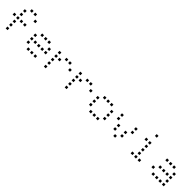

<svg xmlns="http://www.w3.org/2000/svg" viewBox="444 -2306 3912 3912"><g transform="rotate(45 2400.0 -350.0)"><path d="M224.8 -676.2Q223.8 -676.2 223.8 -676.2Q223.8 -676.2 223.8 -675.2V-624.8Q223.8 -623.8 223.8 -623.8Q223.8 -623.8 224.8 -623.8H275.2Q276.2 -623.8 276.2 -623.8Q276.2 -623.8 276.2 -624.8V-675.2Q276.2 -676.2 276.2 -676.2Q276.2 -676.2 275.2 -676.2ZM324.8 -676.2Q323.8 -676.2 323.8 -676.2Q323.8 -676.2 323.8 -675.2V-624.8Q323.8 -623.8 323.8 -623.8Q323.8 -623.8 324.8 -623.8H375.2Q376.2 -623.8 376.2 -623.8Q376.2 -623.8 376.2 -624.8V-675.2Q376.2 -676.2 376.2 -676.2Q376.2 -676.2 375.2 -676.2ZM124.8 -576.2Q123.8 -576.2 123.8 -576.2Q123.8 -576.2 123.8 -575.2V-524.8Q123.8 -523.8 123.8 -523.8Q123.8 -523.8 124.8 -523.8H175.2Q176.2 -523.8 176.2 -523.8Q176.2 -523.8 176.2 -524.8V-575.2Q176.2 -576.2 176.2 -576.2Q176.2 -576.2 175.2 -576.2ZM424.8 -576.2Q423.8 -576.2 423.8 -576.2Q423.8 -576.2 423.8 -575.2V-524.8Q423.8 -523.8 423.8 -523.8Q423.8 -523.8 424.8 -523.8H475.2Q476.2 -523.8 476.2 -523.8Q476.2 -523.8 476.2 -524.8V-575.2Q476.2 -576.2 476.2 -576.2Q476.2 -576.2 475.2 -576.2ZM124.8 -476.2Q123.8 -476.2 123.8 -476.2Q123.8 -476.2 123.8 -475.2V-424.8Q123.8 -423.8 123.8 -423.8Q123.8 -423.8 124.8 -423.8H175.2Q176.2 -423.8 176.2 -423.8Q176.2 -423.8 176.2 -424.8V-475.2Q176.2 -476.2 176.2 -476.2Q176.2 -476.2 175.2 -476.2ZM24.8 -376.2Q23.8 -376.2 23.8 -376.2Q23.8 -376.2 23.8 -375.2V-324.8Q23.8 -323.8 23.8 -323.8Q23.8 -323.8 24.8 -323.8H75.2Q76.2 -323.8 76.2 -323.8Q76.2 -323.8 76.2 -324.8V-375.2Q76.2 -376.2 76.2 -376.2Q76.2 -376.2 75.2 -376.2ZM124.8 -376.2Q123.8 -376.2 123.8 -376.2Q123.8 -376.2 123.8 -375.2V-324.8Q123.8 -323.8 123.8 -323.8Q123.8 -323.8 124.8 -323.8H175.2Q176.2 -323.8 176.2 -323.8Q176.2 -323.8 176.2 -324.8V-375.2Q176.2 -376.2 176.2 -376.2Q176.2 -376.2 175.2 -376.2ZM224.8 -376.2Q223.8 -376.2 223.8 -376.2Q223.8 -376.2 223.8 -375.2V-324.8Q223.8 -323.8 223.8 -323.8Q223.8 -323.8 224.8 -323.8H275.2Q276.2 -323.8 276.2 -323.8Q276.2 -323.8 276.2 -324.8V-375.2Q276.2 -376.2 276.2 -376.2Q276.2 -376.2 275.2 -376.2ZM324.8 -376.2Q323.8 -376.2 323.8 -376.2Q323.8 -376.2 323.8 -375.2V-324.8Q323.8 -323.8 323.8 -323.8Q323.8 -323.8 324.8 -323.8H375.2Q376.2 -323.8 376.2 -323.8Q376.2 -323.8 376.2 -324.8V-375.2Q376.2 -376.2 376.2 -376.2Q376.2 -376.2 375.2 -376.2ZM124.8 -276.2Q123.8 -276.2 123.8 -276.2Q123.8 -276.2 123.8 -275.2V-224.8Q123.8 -223.8 123.8 -223.8Q123.8 -223.8 124.8 -223.8H175.2Q176.2 -223.8 176.2 -223.8Q176.2 -223.8 176.2 -224.8V-275.2Q176.2 -276.2 176.2 -276.2Q176.2 -276.2 175.2 -276.2ZM124.8 -176.2Q123.8 -176.2 123.8 -176.2Q123.8 -176.2 123.8 -175.2V-124.8Q123.8 -123.8 123.8 -123.8Q123.8 -123.8 124.8 -123.8H175.2Q176.2 -123.8 176.2 -123.8Q176.2 -123.8 176.2 -124.8V-175.2Q176.2 -176.2 176.2 -176.2Q176.2 -176.2 175.2 -176.2ZM124.8 -76.2Q123.8 -76.2 123.8 -76.2Q123.8 -76.2 123.8 -75.2V-24.8Q123.8 -23.8 123.8 -23.8Q123.8 -23.8 124.8 -23.8H175.2Q176.2 -23.8 176.2 -23.8Q176.2 -23.8 176.2 -24.8V-75.2Q176.2 -76.2 176.2 -76.2Q176.2 -76.2 175.2 -76.2Z M724.8 -476.2Q723.8 -476.2 723.8 -476.2Q723.8 -476.2 723.8 -475.2V-424.8Q723.8 -423.8 723.8 -423.8Q723.8 -423.8 724.8 -423.8H775.2Q776.2 -423.8 776.2 -423.8Q776.2 -423.8 776.2 -424.8V-475.2Q776.2 -476.2 776.2 -476.2Q776.2 -476.2 775.2 -476.2ZM824.8 -476.2Q823.8 -476.2 823.8 -476.2Q823.8 -476.2 823.8 -475.2V-424.8Q823.8 -423.8 823.8 -423.8Q823.8 -423.8 824.8 -423.8H875.2Q876.2 -423.8 876.2 -423.8Q876.2 -423.8 876.2 -424.8V-475.2Q876.2 -476.2 876.2 -476.2Q876.2 -476.2 875.2 -476.2ZM924.8 -476.2Q923.8 -476.2 923.8 -476.2Q923.8 -476.2 923.8 -475.2V-424.8Q923.8 -423.8 923.8 -423.8Q923.8 -423.8 924.8 -423.8H975.2Q976.2 -423.8 976.2 -423.8Q976.2 -423.8 976.2 -424.8V-475.2Q976.2 -476.2 976.2 -476.2Q976.2 -476.2 975.2 -476.2ZM624.8 -376.2Q623.8 -376.2 623.8 -376.2Q623.8 -376.2 623.8 -375.2V-324.8Q623.8 -323.8 623.8 -323.8Q623.8 -323.8 624.8 -323.8H675.2Q676.2 -323.8 676.2 -323.8Q676.2 -323.8 676.2 -324.8V-375.2Q676.2 -376.2 676.2 -376.2Q676.2 -376.2 675.2 -376.2ZM1024.8 -376.2Q1023.8 -376.2 1023.8 -376.2Q1023.8 -376.2 1023.8 -375.2V-324.8Q1023.8 -323.8 1023.8 -323.8Q1023.8 -323.8 1024.8 -323.8H1075.2Q1076.2 -323.8 1076.2 -323.8Q1076.2 -323.8 1076.2 -324.8V-375.2Q1076.2 -376.2 1076.2 -376.2Q1076.2 -376.2 1075.2 -376.2ZM624.8 -276.2Q623.8 -276.2 623.8 -276.2Q623.8 -276.2 623.8 -275.2V-224.8Q623.8 -223.8 623.8 -223.8Q623.8 -223.8 624.8 -223.8H675.2Q676.2 -223.8 676.2 -223.8Q676.2 -223.8 676.2 -224.8V-275.2Q676.2 -276.2 676.2 -276.2Q676.2 -276.2 675.2 -276.2ZM724.8 -276.2Q723.8 -276.2 723.8 -276.2Q723.8 -276.2 723.8 -275.2V-224.8Q723.8 -223.8 723.8 -223.8Q723.8 -223.8 724.8 -223.8H775.2Q776.2 -223.8 776.2 -223.8Q776.2 -223.8 776.2 -224.8V-275.2Q776.2 -276.2 776.2 -276.2Q776.2 -276.2 775.2 -276.2ZM824.8 -276.2Q823.8 -276.2 823.8 -276.2Q823.8 -276.2 823.8 -275.2V-224.8Q823.8 -223.8 823.8 -223.8Q823.8 -223.8 824.8 -223.8H875.2Q876.2 -223.8 876.2 -223.8Q876.2 -223.8 876.2 -224.8V-275.2Q876.2 -276.2 876.2 -276.2Q876.2 -276.2 875.2 -276.2ZM924.8 -276.2Q923.8 -276.2 923.8 -276.2Q923.8 -276.2 923.8 -275.2V-224.8Q923.8 -223.8 923.8 -223.8Q923.8 -223.8 924.8 -223.8H975.2Q976.2 -223.8 976.2 -223.8Q976.2 -223.8 976.2 -224.8V-275.2Q976.2 -276.2 976.2 -276.2Q976.2 -276.2 975.2 -276.2ZM1024.8 -276.2Q1023.8 -276.2 1023.8 -276.2Q1023.8 -276.2 1023.8 -275.2V-224.8Q1023.8 -223.8 1023.8 -223.8Q1023.8 -223.8 1024.8 -223.8H1075.2Q1076.2 -223.8 1076.2 -223.8Q1076.2 -223.8 1076.2 -224.8V-275.2Q1076.2 -276.2 1076.2 -276.2Q1076.2 -276.2 1075.2 -276.2ZM624.8 -176.2Q623.8 -176.2 623.8 -176.2Q623.8 -176.2 623.8 -175.2V-124.8Q623.8 -123.8 623.8 -123.8Q623.8 -123.8 624.8 -123.8H675.2Q676.2 -123.8 676.2 -123.8Q676.2 -123.8 676.2 -124.8V-175.2Q676.2 -176.2 676.2 -176.2Q676.2 -176.2 675.2 -176.2ZM724.8 -76.2Q723.8 -76.2 723.8 -76.2Q723.8 -76.2 723.8 -75.2V-24.8Q723.8 -23.8 723.8 -23.8Q723.8 -23.8 724.8 -23.8H775.2Q776.2 -23.8 776.2 -23.8Q776.2 -23.8 776.2 -24.8V-75.2Q776.2 -76.2 776.2 -76.2Q776.2 -76.2 775.2 -76.2ZM824.8 -76.2Q823.8 -76.2 823.8 -76.2Q823.8 -76.2 823.8 -75.2V-24.8Q823.8 -23.8 823.8 -23.8Q823.8 -23.8 824.8 -23.8H875.2Q876.2 -23.8 876.2 -23.8Q876.2 -23.8 876.2 -24.8V-75.2Q876.2 -76.2 876.2 -76.2Q876.2 -76.2 875.2 -76.2ZM924.8 -76.2Q923.8 -76.2 923.8 -76.2Q923.8 -76.2 923.8 -75.2V-24.8Q923.8 -23.8 923.8 -23.8Q923.8 -23.8 924.8 -23.8H975.2Q976.2 -23.8 976.2 -23.8Q976.2 -23.8 976.2 -24.8V-75.2Q976.2 -76.2 976.2 -76.2Q976.2 -76.2 975.2 -76.2Z M1224.8 -476.2Q1223.8 -476.2 1223.8 -476.2Q1223.8 -476.2 1223.8 -475.2V-424.8Q1223.8 -423.8 1223.8 -423.8Q1223.8 -423.8 1224.8 -423.8H1275.2Q1276.2 -423.8 1276.2 -423.8Q1276.2 -423.8 1276.2 -424.8V-475.2Q1276.2 -476.2 1276.2 -476.2Q1276.2 -476.2 1275.2 -476.2ZM1424.8 -476.2Q1423.8 -476.2 1423.8 -476.2Q1423.8 -476.2 1423.8 -475.2V-424.8Q1423.8 -423.8 1423.8 -423.8Q1423.8 -423.8 1424.8 -423.8H1475.2Q1476.2 -423.8 1476.2 -423.8Q1476.2 -423.8 1476.2 -424.8V-475.2Q1476.2 -476.2 1476.2 -476.2Q1476.2 -476.2 1475.2 -476.2ZM1524.8 -476.2Q1523.8 -476.2 1523.8 -476.2Q1523.8 -476.2 1523.8 -475.2V-424.8Q1523.8 -423.8 1523.8 -423.8Q1523.8 -423.8 1524.8 -423.8H1575.2Q1576.2 -423.8 1576.2 -423.8Q1576.2 -423.8 1576.2 -424.8V-475.2Q1576.2 -476.2 1576.2 -476.2Q1576.2 -476.2 1575.2 -476.2ZM1224.8 -376.2Q1223.8 -376.2 1223.8 -376.2Q1223.8 -376.2 1223.8 -375.2V-324.8Q1223.8 -323.8 1223.8 -323.8Q1223.8 -323.8 1224.8 -323.8H1275.2Q1276.2 -323.8 1276.2 -323.8Q1276.2 -323.8 1276.2 -324.8V-375.2Q1276.2 -376.2 1276.2 -376.2Q1276.2 -376.2 1275.2 -376.2ZM1324.8 -376.2Q1323.8 -376.2 1323.8 -376.2Q1323.8 -376.2 1323.8 -375.2V-324.8Q1323.8 -323.8 1323.8 -323.8Q1323.8 -323.8 1324.8 -323.8H1375.2Q1376.2 -323.8 1376.2 -323.8Q1376.2 -323.8 1376.2 -324.8V-375.2Q1376.2 -376.2 1376.2 -376.2Q1376.2 -376.2 1375.2 -376.2ZM1624.8 -376.2Q1623.8 -376.2 1623.8 -376.2Q1623.8 -376.2 1623.8 -375.2V-324.8Q1623.8 -323.8 1623.8 -323.8Q1623.8 -323.8 1624.8 -323.8H1675.2Q1676.2 -323.8 1676.2 -323.8Q1676.2 -323.8 1676.2 -324.8V-375.2Q1676.2 -376.2 1676.2 -376.2Q1676.2 -376.2 1675.2 -376.2ZM1224.8 -276.2Q1223.8 -276.2 1223.8 -276.2Q1223.8 -276.2 1223.8 -275.2V-224.8Q1223.8 -223.8 1223.8 -223.8Q1223.8 -223.8 1224.8 -223.8H1275.2Q1276.2 -223.8 1276.2 -223.8Q1276.2 -223.8 1276.2 -224.8V-275.2Q1276.2 -276.2 1276.2 -276.2Q1276.2 -276.2 1275.2 -276.2ZM1224.8 -176.2Q1223.8 -176.2 1223.8 -176.2Q1223.8 -176.2 1223.8 -175.2V-124.8Q1223.8 -123.8 1223.8 -123.8Q1223.8 -123.8 1224.8 -123.8H1275.2Q1276.2 -123.8 1276.2 -123.8Q1276.2 -123.8 1276.2 -124.8V-175.2Q1276.2 -176.2 1276.2 -176.2Q1276.2 -176.2 1275.2 -176.2ZM1224.8 -76.2Q1223.8 -76.2 1223.8 -76.2Q1223.8 -76.2 1223.8 -75.2V-24.8Q1223.8 -23.8 1223.8 -23.8Q1223.8 -23.8 1224.8 -23.8H1275.2Q1276.2 -23.8 1276.2 -23.8Q1276.2 -23.8 1276.2 -24.8V-75.2Q1276.2 -76.2 1276.2 -76.2Q1276.2 -76.2 1275.2 -76.2Z M1824.8 -476.2Q1823.8 -476.2 1823.8 -476.2Q1823.8 -476.2 1823.8 -475.2V-424.8Q1823.8 -423.8 1823.8 -423.8Q1823.8 -423.8 1824.8 -423.8H1875.2Q1876.2 -423.8 1876.2 -423.8Q1876.2 -423.8 1876.2 -424.8V-475.2Q1876.2 -476.2 1876.2 -476.2Q1876.2 -476.2 1875.2 -476.2ZM2024.8 -476.2Q2023.8 -476.2 2023.8 -476.2Q2023.8 -476.2 2023.8 -475.2V-424.8Q2023.8 -423.8 2023.8 -423.8Q2023.8 -423.8 2024.8 -423.8H2075.2Q2076.2 -423.8 2076.2 -423.8Q2076.2 -423.8 2076.2 -424.8V-475.2Q2076.2 -476.2 2076.2 -476.2Q2076.2 -476.2 2075.2 -476.2ZM2124.8 -476.2Q2123.8 -476.2 2123.8 -476.2Q2123.8 -476.2 2123.8 -475.2V-424.8Q2123.8 -423.8 2123.8 -423.8Q2123.8 -423.8 2124.8 -423.8H2175.2Q2176.2 -423.8 2176.2 -423.8Q2176.2 -423.8 2176.2 -424.8V-475.2Q2176.2 -476.2 2176.2 -476.2Q2176.2 -476.2 2175.2 -476.2ZM1824.8 -376.2Q1823.8 -376.2 1823.8 -376.2Q1823.8 -376.2 1823.8 -375.2V-324.8Q1823.8 -323.8 1823.8 -323.8Q1823.8 -323.8 1824.8 -323.8H1875.2Q1876.2 -323.8 1876.2 -323.8Q1876.2 -323.8 1876.2 -324.8V-375.2Q1876.2 -376.2 1876.2 -376.2Q1876.2 -376.2 1875.2 -376.2ZM1924.8 -376.2Q1923.8 -376.2 1923.8 -376.2Q1923.8 -376.2 1923.8 -375.2V-324.8Q1923.8 -323.8 1923.8 -323.8Q1923.8 -323.8 1924.8 -323.8H1975.2Q1976.2 -323.8 1976.2 -323.8Q1976.2 -323.8 1976.2 -324.8V-375.2Q1976.2 -376.2 1976.2 -376.2Q1976.2 -376.2 1975.2 -376.2ZM2224.8 -376.2Q2223.8 -376.2 2223.8 -376.2Q2223.8 -376.2 2223.8 -375.2V-324.8Q2223.8 -323.8 2223.8 -323.8Q2223.8 -323.8 2224.8 -323.8H2275.2Q2276.2 -323.8 2276.2 -323.8Q2276.2 -323.8 2276.2 -324.8V-375.2Q2276.2 -376.2 2276.2 -376.2Q2276.2 -376.2 2275.2 -376.2ZM1824.8 -276.2Q1823.8 -276.2 1823.8 -276.2Q1823.8 -276.2 1823.8 -275.2V-224.8Q1823.8 -223.8 1823.8 -223.8Q1823.8 -223.8 1824.8 -223.8H1875.2Q1876.2 -223.8 1876.2 -223.8Q1876.2 -223.8 1876.2 -224.8V-275.2Q1876.2 -276.2 1876.2 -276.2Q1876.2 -276.2 1875.2 -276.2ZM1824.8 -176.2Q1823.8 -176.2 1823.8 -176.2Q1823.8 -176.2 1823.8 -175.2V-124.8Q1823.8 -123.8 1823.8 -123.8Q1823.8 -123.8 1824.8 -123.8H1875.2Q1876.2 -123.8 1876.2 -123.8Q1876.2 -123.8 1876.2 -124.8V-175.2Q1876.2 -176.2 1876.2 -176.2Q1876.2 -176.2 1875.2 -176.2ZM1824.8 -76.2Q1823.8 -76.2 1823.8 -76.2Q1823.8 -76.2 1823.8 -75.2V-24.8Q1823.8 -23.8 1823.8 -23.8Q1823.8 -23.8 1824.8 -23.8H1875.2Q1876.2 -23.8 1876.2 -23.8Q1876.2 -23.8 1876.2 -24.8V-75.2Q1876.2 -76.2 1876.2 -76.2Q1876.2 -76.2 1875.2 -76.2Z M2524.8 -476.2Q2523.8 -476.2 2523.8 -476.2Q2523.8 -476.2 2523.8 -475.2V-424.8Q2523.8 -423.8 2523.8 -423.8Q2523.8 -423.8 2524.8 -423.8H2575.2Q2576.2 -423.8 2576.2 -423.8Q2576.2 -423.8 2576.2 -424.8V-475.2Q2576.2 -476.2 2576.2 -476.2Q2576.2 -476.2 2575.2 -476.2ZM2624.8 -476.2Q2623.8 -476.2 2623.8 -476.2Q2623.8 -476.2 2623.8 -475.2V-424.8Q2623.8 -423.8 2623.8 -423.8Q2623.8 -423.8 2624.8 -423.8H2675.2Q2676.2 -423.8 2676.2 -423.8Q2676.2 -423.8 2676.2 -424.8V-475.2Q2676.2 -476.2 2676.2 -476.2Q2676.2 -476.2 2675.2 -476.2ZM2724.8 -476.2Q2723.8 -476.2 2723.8 -476.2Q2723.8 -476.2 2723.8 -475.2V-424.8Q2723.8 -423.8 2723.8 -423.8Q2723.8 -423.8 2724.8 -423.8H2775.2Q2776.2 -423.8 2776.2 -423.8Q2776.2 -423.8 2776.2 -424.8V-475.2Q2776.2 -476.2 2776.2 -476.2Q2776.2 -476.2 2775.2 -476.2ZM2424.8 -376.2Q2423.8 -376.2 2423.8 -376.2Q2423.8 -376.2 2423.8 -375.2V-324.8Q2423.8 -323.8 2423.8 -323.8Q2423.8 -323.8 2424.8 -323.8H2475.2Q2476.2 -323.8 2476.2 -323.8Q2476.2 -323.8 2476.2 -324.8V-375.2Q2476.2 -376.2 2476.2 -376.2Q2476.2 -376.2 2475.2 -376.2ZM2824.8 -376.2Q2823.8 -376.2 2823.8 -376.2Q2823.8 -376.2 2823.8 -375.2V-324.8Q2823.8 -323.8 2823.8 -323.8Q2823.8 -323.8 2824.8 -323.8H2875.2Q2876.2 -323.8 2876.2 -323.8Q2876.2 -323.8 2876.2 -324.8V-375.2Q2876.2 -376.2 2876.2 -376.2Q2876.2 -376.2 2875.2 -376.2ZM2424.8 -276.2Q2423.8 -276.2 2423.8 -276.2Q2423.8 -276.2 2423.8 -275.2V-224.8Q2423.8 -223.8 2423.8 -223.8Q2423.8 -223.8 2424.8 -223.8H2475.2Q2476.2 -223.8 2476.2 -223.8Q2476.2 -223.8 2476.2 -224.8V-275.2Q2476.2 -276.2 2476.2 -276.2Q2476.2 -276.2 2475.2 -276.2ZM2824.8 -276.2Q2823.8 -276.2 2823.8 -276.2Q2823.8 -276.2 2823.8 -275.2V-224.8Q2823.8 -223.8 2823.8 -223.8Q2823.8 -223.8 2824.8 -223.8H2875.2Q2876.2 -223.8 2876.2 -223.8Q2876.2 -223.8 2876.2 -224.8V-275.2Q2876.2 -276.2 2876.2 -276.2Q2876.2 -276.2 2875.2 -276.2ZM2424.8 -176.2Q2423.8 -176.2 2423.8 -176.2Q2423.8 -176.2 2423.8 -175.2V-124.8Q2423.8 -123.8 2423.8 -123.8Q2423.8 -123.8 2424.8 -123.8H2475.2Q2476.2 -123.8 2476.2 -123.8Q2476.2 -123.8 2476.2 -124.8V-175.2Q2476.2 -176.2 2476.2 -176.2Q2476.2 -176.2 2475.2 -176.2ZM2824.8 -176.2Q2823.8 -176.2 2823.8 -176.2Q2823.8 -176.2 2823.8 -175.2V-124.8Q2823.8 -123.8 2823.8 -123.8Q2823.8 -123.8 2824.8 -123.8H2875.2Q2876.2 -123.8 2876.2 -123.8Q2876.2 -123.8 2876.2 -124.8V-175.2Q2876.2 -176.2 2876.2 -176.2Q2876.2 -176.2 2875.2 -176.2ZM2524.8 -76.2Q2523.8 -76.2 2523.8 -76.2Q2523.8 -76.2 2523.8 -75.2V-24.8Q2523.8 -23.8 2523.8 -23.8Q2523.8 -23.8 2524.8 -23.8H2575.2Q2576.2 -23.8 2576.2 -23.8Q2576.2 -23.8 2576.2 -24.8V-75.2Q2576.2 -76.2 2576.2 -76.2Q2576.2 -76.2 2575.2 -76.2ZM2624.8 -76.2Q2623.8 -76.2 2623.8 -76.2Q2623.8 -76.2 2623.8 -75.2V-24.8Q2623.8 -23.8 2623.8 -23.8Q2623.8 -23.8 2624.8 -23.8H2675.2Q2676.2 -23.8 2676.2 -23.8Q2676.2 -23.8 2676.2 -24.8V-75.2Q2676.2 -76.2 2676.2 -76.2Q2676.2 -76.2 2675.2 -76.2ZM2724.8 -76.2Q2723.8 -76.2 2723.8 -76.2Q2723.8 -76.2 2723.8 -75.2V-24.8Q2723.8 -23.8 2723.8 -23.8Q2723.8 -23.8 2724.8 -23.8H2775.2Q2776.2 -23.8 2776.2 -23.8Q2776.2 -23.8 2776.2 -24.8V-75.2Q2776.2 -76.2 2776.2 -76.2Q2776.2 -76.2 2775.2 -76.2Z M3024.8 -476.2Q3023.8 -476.2 3023.8 -476.2Q3023.8 -476.2 3023.8 -475.2V-424.8Q3023.8 -423.8 3023.8 -423.8Q3023.8 -423.8 3024.8 -423.8H3075.2Q3076.2 -423.8 3076.2 -423.8Q3076.2 -423.8 3076.2 -424.8V-475.2Q3076.2 -476.2 3076.2 -476.2Q3076.2 -476.2 3075.2 -476.2ZM3424.8 -476.2Q3423.8 -476.2 3423.8 -476.2Q3423.8 -476.2 3423.8 -475.2V-424.8Q3423.8 -423.8 3423.8 -423.8Q3423.8 -423.8 3424.8 -423.8H3475.2Q3476.2 -423.8 3476.2 -423.8Q3476.2 -423.8 3476.2 -424.8V-475.2Q3476.2 -476.2 3476.2 -476.2Q3476.2 -476.2 3475.2 -476.2ZM3024.8 -376.2Q3023.8 -376.2 3023.8 -376.2Q3023.8 -376.2 3023.8 -375.2V-324.8Q3023.8 -323.8 3023.8 -323.8Q3023.8 -323.8 3024.8 -323.8H3075.2Q3076.2 -323.8 3076.2 -323.8Q3076.2 -323.8 3076.2 -324.8V-375.2Q3076.2 -376.2 3076.2 -376.2Q3076.2 -376.2 3075.2 -376.2ZM3424.8 -376.2Q3423.8 -376.2 3423.8 -376.2Q3423.8 -376.2 3423.8 -375.2V-324.8Q3423.8 -323.8 3423.8 -323.8Q3423.8 -323.8 3424.8 -323.8H3475.2Q3476.2 -323.8 3476.2 -323.8Q3476.2 -323.8 3476.2 -324.8V-375.2Q3476.2 -376.2 3476.2 -376.2Q3476.2 -376.2 3475.2 -376.2ZM3124.8 -276.2Q3123.8 -276.2 3123.8 -276.2Q3123.8 -276.2 3123.8 -275.2V-224.8Q3123.8 -223.8 3123.8 -223.8Q3123.8 -223.8 3124.8 -223.8H3175.2Q3176.2 -223.8 3176.2 -223.8Q3176.2 -223.8 3176.2 -224.8V-275.2Q3176.2 -276.2 3176.2 -276.2Q3176.2 -276.2 3175.2 -276.2ZM3324.8 -276.2Q3323.8 -276.2 3323.8 -276.2Q3323.8 -276.2 3323.8 -275.2V-224.8Q3323.8 -223.8 3323.8 -223.8Q3323.8 -223.8 3324.8 -223.8H3375.2Q3376.2 -223.8 3376.2 -223.8Q3376.2 -223.8 3376.2 -224.8V-275.2Q3376.2 -276.2 3376.2 -276.2Q3376.2 -276.2 3375.2 -276.2ZM3124.8 -176.2Q3123.8 -176.2 3123.8 -176.2Q3123.8 -176.2 3123.8 -175.2V-124.8Q3123.8 -123.8 3123.8 -123.8Q3123.8 -123.8 3124.8 -123.8H3175.2Q3176.2 -123.8 3176.2 -123.8Q3176.2 -123.8 3176.2 -124.8V-175.2Q3176.2 -176.2 3176.2 -176.2Q3176.2 -176.2 3175.2 -176.2ZM3324.8 -176.2Q3323.8 -176.2 3323.8 -176.2Q3323.8 -176.2 3323.8 -175.2V-124.8Q3323.8 -123.8 3323.8 -123.8Q3323.8 -123.8 3324.8 -123.8H3375.2Q3376.2 -123.8 3376.2 -123.8Q3376.2 -123.8 3376.2 -124.8V-175.2Q3376.2 -176.2 3376.2 -176.2Q3376.2 -176.2 3375.2 -176.2ZM3224.8 -76.2Q3223.8 -76.2 3223.8 -76.2Q3223.8 -76.2 3223.8 -75.2V-24.8Q3223.8 -23.8 3223.8 -23.8Q3223.8 -23.8 3224.8 -23.8H3275.2Q3276.2 -23.8 3276.2 -23.8Q3276.2 -23.8 3276.2 -24.8V-75.2Q3276.2 -76.2 3276.2 -76.2Q3276.2 -76.2 3275.2 -76.2Z M3824.8 -676.2Q3823.8 -676.2 3823.8 -676.2Q3823.8 -676.2 3823.8 -675.2V-624.8Q3823.8 -623.8 3823.8 -623.8Q3823.8 -623.8 3824.8 -623.8H3875.2Q3876.2 -623.8 3876.2 -623.8Q3876.2 -623.8 3876.2 -624.8V-675.2Q3876.2 -676.2 3876.2 -676.2Q3876.2 -676.2 3875.2 -676.2ZM3724.8 -476.2Q3723.8 -476.2 3723.8 -476.2Q3723.8 -476.2 3723.8 -475.2V-424.8Q3723.8 -423.8 3723.8 -423.8Q3723.8 -423.8 3724.8 -423.8H3775.2Q3776.2 -423.8 3776.2 -423.8Q3776.2 -423.8 3776.2 -424.8V-475.2Q3776.2 -476.2 3776.2 -476.2Q3776.2 -476.2 3775.2 -476.2ZM3824.8 -476.2Q3823.8 -476.2 3823.8 -476.2Q3823.8 -476.2 3823.8 -475.2V-424.8Q3823.8 -423.8 3823.8 -423.8Q3823.8 -423.8 3824.8 -423.8H3875.2Q3876.2 -423.8 3876.2 -423.8Q3876.2 -423.8 3876.2 -424.8V-475.2Q3876.2 -476.2 3876.2 -476.2Q3876.2 -476.2 3875.2 -476.2ZM3824.8 -376.2Q3823.8 -376.2 3823.8 -376.2Q3823.8 -376.2 3823.8 -375.2V-324.8Q3823.8 -323.8 3823.8 -323.8Q3823.8 -323.8 3824.8 -323.8H3875.2Q3876.2 -323.8 3876.2 -323.8Q3876.2 -323.8 3876.2 -324.8V-375.2Q3876.2 -376.2 3876.2 -376.2Q3876.2 -376.2 3875.2 -376.2ZM3824.8 -276.2Q3823.8 -276.2 3823.8 -276.2Q3823.8 -276.2 3823.8 -275.2V-224.8Q3823.8 -223.8 3823.8 -223.8Q3823.8 -223.8 3824.8 -223.8H3875.2Q3876.2 -223.8 3876.2 -223.8Q3876.2 -223.8 3876.2 -224.8V-275.2Q3876.2 -276.2 3876.2 -276.2Q3876.2 -276.2 3875.2 -276.2ZM3824.8 -176.2Q3823.8 -176.2 3823.8 -176.2Q3823.8 -176.2 3823.8 -175.2V-124.8Q3823.8 -123.8 3823.8 -123.8Q3823.8 -123.8 3824.8 -123.8H3875.2Q3876.2 -123.8 3876.2 -123.8Q3876.2 -123.8 3876.2 -124.8V-175.2Q3876.2 -176.2 3876.2 -176.2Q3876.2 -176.2 3875.2 -176.2ZM3724.8 -76.2Q3723.8 -76.2 3723.8 -76.2Q3723.8 -76.2 3723.8 -75.2V-24.8Q3723.8 -23.8 3723.8 -23.8Q3723.8 -23.8 3724.8 -23.8H3775.2Q3776.2 -23.8 3776.2 -23.8Q3776.2 -23.8 3776.2 -24.8V-75.2Q3776.2 -76.2 3776.2 -76.2Q3776.2 -76.2 3775.2 -76.2ZM3824.8 -76.2Q3823.8 -76.2 3823.8 -76.2Q3823.8 -76.2 3823.8 -75.2V-24.8Q3823.8 -23.8 3823.8 -23.8Q3823.8 -23.8 3824.8 -23.8H3875.2Q3876.2 -23.8 3876.2 -23.8Q3876.2 -23.8 3876.2 -24.8V-75.2Q3876.2 -76.2 3876.2 -76.2Q3876.2 -76.2 3875.2 -76.2ZM3924.8 -76.2Q3923.8 -76.2 3923.8 -76.2Q3923.8 -76.2 3923.8 -75.2V-24.8Q3923.8 -23.8 3923.8 -23.8Q3923.8 -23.8 3924.8 -23.8H3975.2Q3976.2 -23.8 3976.2 -23.8Q3976.2 -23.8 3976.2 -24.8V-75.2Q3976.2 -76.2 3976.2 -76.2Q3976.2 -76.2 3975.2 -76.2Z M4324.8 -476.2Q4323.8 -476.2 4323.8 -476.2Q4323.8 -476.2 4323.8 -475.2V-424.8Q4323.8 -423.8 4323.8 -423.8Q4323.8 -423.8 4324.8 -423.8H4375.2Q4376.2 -423.8 4376.2 -423.8Q4376.2 -423.8 4376.2 -424.8V-475.2Q4376.2 -476.2 4376.2 -476.2Q4376.2 -476.2 4375.2 -476.2ZM4424.8 -476.2Q4423.8 -476.2 4423.8 -476.2Q4423.8 -476.2 4423.8 -475.2V-424.8Q4423.8 -423.8 4423.8 -423.8Q4423.8 -423.8 4424.8 -423.8H4475.2Q4476.2 -423.8 4476.2 -423.8Q4476.2 -423.8 4476.2 -424.8V-475.2Q4476.2 -476.2 4476.2 -476.2Q4476.2 -476.2 4475.2 -476.2ZM4524.8 -476.2Q4523.8 -476.2 4523.8 -476.2Q4523.8 -476.2 4523.8 -475.2V-424.8Q4523.8 -423.8 4523.8 -423.8Q4523.8 -423.8 4524.8 -423.8H4575.2Q4576.2 -423.8 4576.2 -423.8Q4576.2 -423.8 4576.2 -424.8V-475.2Q4576.2 -476.2 4576.2 -476.2Q4576.2 -476.2 4575.2 -476.2ZM4624.8 -376.2Q4623.8 -376.2 4623.8 -376.2Q4623.8 -376.2 4623.8 -375.2V-324.8Q4623.8 -323.8 4623.8 -323.8Q4623.8 -323.8 4624.8 -323.8H4675.2Q4676.2 -323.8 4676.2 -323.8Q4676.2 -323.8 4676.2 -324.8V-375.2Q4676.2 -376.2 4676.2 -376.2Q4676.2 -376.2 4675.2 -376.2ZM4324.8 -276.2Q4323.8 -276.2 4323.8 -276.2Q4323.8 -276.2 4323.8 -275.2V-224.8Q4323.8 -223.8 4323.8 -223.8Q4323.8 -223.8 4324.8 -223.8H4375.2Q4376.2 -223.8 4376.2 -223.8Q4376.2 -223.8 4376.2 -224.8V-275.2Q4376.2 -276.2 4376.2 -276.2Q4376.2 -276.2 4375.2 -276.2ZM4424.8 -276.2Q4423.8 -276.2 4423.8 -276.2Q4423.8 -276.2 4423.8 -275.2V-224.8Q4423.8 -223.8 4423.8 -223.8Q4423.8 -223.8 4424.8 -223.8H4475.2Q4476.2 -223.8 4476.2 -223.8Q4476.2 -223.8 4476.2 -224.8V-275.2Q4476.2 -276.2 4476.2 -276.2Q4476.2 -276.2 4475.2 -276.2ZM4524.8 -276.2Q4523.8 -276.2 4523.8 -276.2Q4523.8 -276.2 4523.8 -275.2V-224.8Q4523.8 -223.8 4523.8 -223.8Q4523.8 -223.8 4524.8 -223.8H4575.2Q4576.2 -223.8 4576.2 -223.8Q4576.2 -223.8 4576.2 -224.8V-275.2Q4576.2 -276.2 4576.2 -276.2Q4576.2 -276.2 4575.2 -276.2ZM4624.8 -276.2Q4623.8 -276.2 4623.8 -276.2Q4623.8 -276.2 4623.8 -275.2V-224.8Q4623.8 -223.8 4623.8 -223.8Q4623.8 -223.8 4624.8 -223.8H4675.2Q4676.2 -223.8 4676.2 -223.8Q4676.2 -223.8 4676.2 -224.8V-275.2Q4676.2 -276.2 4676.2 -276.2Q4676.2 -276.2 4675.2 -276.2ZM4224.8 -176.2Q4223.8 -176.2 4223.8 -176.2Q4223.8 -176.2 4223.8 -175.2V-124.8Q4223.8 -123.8 4223.8 -123.8Q4223.8 -123.8 4224.8 -123.8H4275.2Q4276.2 -123.8 4276.2 -123.8Q4276.2 -123.8 4276.2 -124.8V-175.2Q4276.2 -176.2 4276.2 -176.2Q4276.2 -176.2 4275.2 -176.2ZM4624.8 -176.2Q4623.8 -176.2 4623.8 -176.2Q4623.8 -176.2 4623.8 -175.2V-124.8Q4623.8 -123.8 4623.8 -123.8Q4623.8 -123.8 4624.8 -123.8H4675.2Q4676.2 -123.8 4676.2 -123.8Q4676.2 -123.8 4676.2 -124.8V-175.2Q4676.2 -176.2 4676.2 -176.2Q4676.2 -176.2 4675.2 -176.2ZM4324.8 -76.2Q4323.8 -76.2 4323.8 -76.2Q4323.8 -76.2 4323.8 -75.2V-24.8Q4323.8 -23.8 4323.8 -23.8Q4323.8 -23.8 4324.8 -23.8H4375.2Q4376.2 -23.8 4376.2 -23.8Q4376.2 -23.8 4376.2 -24.8V-75.2Q4376.2 -76.2 4376.2 -76.2Q4376.2 -76.2 4375.2 -76.2ZM4424.8 -76.2Q4423.8 -76.2 4423.8 -76.2Q4423.8 -76.2 4423.8 -75.2V-24.8Q4423.8 -23.8 4423.8 -23.8Q4423.8 -23.8 4424.8 -23.8H4475.2Q4476.2 -23.8 4476.2 -23.8Q4476.2 -23.8 4476.2 -24.8V-75.2Q4476.2 -76.2 4476.2 -76.2Q4476.2 -76.2 4475.2 -76.2ZM4524.8 -76.2Q4523.8 -76.2 4523.8 -76.2Q4523.8 -76.2 4523.8 -75.2V-24.8Q4523.8 -23.8 4523.8 -23.8Q4523.8 -23.8 4524.8 -23.8H4575.2Q4576.2 -23.8 4576.2 -23.8Q4576.2 -23.8 4576.2 -24.8V-75.2Q4576.2 -76.2 4576.2 -76.2Q4576.2 -76.2 4575.2 -76.2ZM4624.8 -76.2Q4623.8 -76.2 4623.8 -76.2Q4623.8 -76.2 4623.8 -75.2V-24.8Q4623.8 -23.8 4623.8 -23.8Q4623.8 -23.8 4624.8 -23.8H4675.2Q4676.2 -23.8 4676.2 -23.8Q4676.2 -23.8 4676.2 -24.8V-75.2Q4676.2 -76.2 4676.2 -76.2Q4676.2 -76.2 4675.2 -76.2Z"/></g></svg>

Font: Doto Black
Style: Regular
Weight: 900
Monospace: yes
Version: Version 1.000